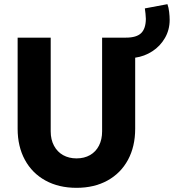

<svg xmlns="http://www.w3.org/2000/svg" viewBox="-20 -902 842 930"><path d="M65.4 -278.3V-719.7H225.6V-265.6Q225.6 -226.1 241.5 -196.3Q257.3 -166.5 285.6 -150.6Q314 -134.8 350.6 -134.8Q388.2 -134.8 416.3 -150.9Q444.3 -167 459.5 -196.8Q474.6 -226.6 474.6 -265.6V-719.7H589.8Q641.1 -719.7 663.6 -741.5Q686 -763.2 686.5 -810.5Q685.5 -835.9 681.6 -861.3L791 -881.8Q796.9 -865.7 799.3 -844.2Q801.8 -822.8 801.8 -805.7Q801.8 -757.3 778.8 -717.8Q755.9 -678.2 717.8 -653.6Q679.7 -628.9 634.8 -622.6V-278.3Q634.8 -192.4 599.9 -127.7Q564.9 -63 500.7 -27.6Q436.5 7.8 350.6 7.8Q264.6 7.8 200.2 -27.6Q135.7 -63 100.6 -127.7Q65.4 -192.4 65.4 -278.3Z"/></svg>

Font: Reddit Sans Chocolate ExtraBold
Style: Regular
Weight: 800
Designer: Stephen Hutchings
Foundry: Reddit
Version: Version 1.011